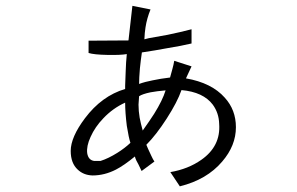

<svg xmlns="http://www.w3.org/2000/svg" viewBox="-20 -619 1040 672"><path d="M290 -476.6V-433.6Q308.6 -427.7 355.5 -426.8Q401.4 -425.8 423.8 -429.7Q420.9 -401.4 419.9 -369.1Q418.9 -350.6 418 -318.4V-307.6Q335.9 -283.2 277.3 -205.1Q227.5 -138.7 227.5 -90.8Q227.5 -47.9 252 -25.4Q272.5 -5.9 303.7 -4.9Q345.7 -4.9 385.7 -25.4Q414.1 -40 452.1 -71.3Q453.1 -66.4 457 -57.6Q460 -52.7 464.8 -43L475.6 -20.5L520.5 -53.7Q515.6 -60.5 509.8 -73.2Q505.9 -81.1 498 -98.6L492.2 -112.3Q526.4 -146.5 563.5 -204.1Q600.6 -261.7 615.2 -303.7Q691.4 -296.9 724.6 -252.9Q746.1 -223.6 747.1 -185.5Q752.9 -107.4 684.6 -59.6Q638.7 -27.3 576.2 -16.6L609.4 33.2Q704.1 9.8 757.8 -53.7Q805.7 -109.4 805.7 -173.8Q805.7 -234.4 766.6 -277.3Q720.7 -329.1 630.9 -344.7L650.4 -386.7L589.8 -406.2Q587.9 -393.6 583 -376Q580.1 -364.3 575.2 -347.7Q542 -343.8 514.6 -337.9Q488.3 -333 466.8 -325.2Q466.8 -344.7 469.7 -379.9Q472.7 -409.2 476.6 -435.5Q523.4 -442.4 564.5 -450.2Q613.3 -458 650.4 -466.8V-516.6Q613.3 -506.8 566.4 -497.1Q541 -492.2 501 -485.4L485.4 -481.4V-482.4Q486.3 -504.9 489.3 -523.4Q494.1 -554.7 506.8 -585.9L443.4 -598.6L429.7 -477.5ZM332 -55.7H309.6Q289.1 -58.6 285.2 -83Q282.2 -107.4 296.9 -139.6Q312.5 -174.8 341.8 -205.1Q375 -240.2 418 -259.8Q418 -225.6 423.8 -178.7Q430.7 -135.7 436.5 -119.1Q417 -100.6 390.6 -84Q359.4 -64.5 332 -55.7ZM464.8 -252.9 466.8 -282.2Q478.5 -290 506.8 -295.9Q527.3 -299.8 559.6 -302.7Q548.8 -267.6 519.5 -220.7Q503.9 -196.3 479.5 -162.1Q472.7 -186.5 468.8 -207Q464.8 -230.5 464.8 -252.9Z"/></svg>

Font: Dotum
Style: Regular
Weight: 400
Version: Version 2.21